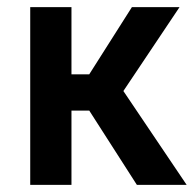

<svg xmlns="http://www.w3.org/2000/svg" viewBox="-20 -520 550 540"><path d="M231 -209H181V0H65V-500H181V-311H231L351 -500H485L327 -264L505 0H365Z"/></svg>

Font: Retni Sans
Style: Bold
Weight: 700
Designer: Vitaly Kuzmin
Foundry: ParaType Ltd.
Version: Version 1.00;March 2, 2019;FontCreator 11.5.0.2425 64-bit; t